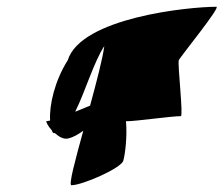

<svg xmlns="http://www.w3.org/2000/svg" viewBox="-20 -645 660 567"><path d="M117 -287C115 -287 121 -273 133 -260C135 -256 135 -251 142 -252C154 -241 168 -233 181 -236C198 -240 212 -249 226 -259C202 -172 182 -98 191 -98C223 -98 337 -148 344 -170C350 -191 356 -244 352 -287H356C380 -287 487 -302 514 -302C522 -302 504 -455 508 -467C511 -476 633 -625 619 -625C537 -625 219 -593 180 -467C142 -407 125 -335 128 -289C124 -288 121 -288 117 -287ZM202 -315C232 -375 257 -462 288 -509C283 -471 265 -403 246 -333C231 -327 217 -321 202 -315Z"/></svg>

Font: Alpina
Style: Obl
Weight: 400
Version: Version 0.9